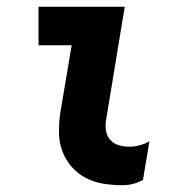

<svg xmlns="http://www.w3.org/2000/svg" viewBox="-20 -540 540 568"><path d="M343 8Q314 8 286 3.5Q258 -1 234 -13.5Q210 -26 192 -46.5Q174 -67 164.5 -92.5Q155 -118 154.5 -146.5Q154 -175 158 -204L192 -406H94V-520H349L294 -186Q291 -169 293.5 -153.5Q296 -138 306 -126.5Q316 -115 331 -110.5Q346 -106 362 -106Q377 -106 392.5 -110Q408 -114 422 -122L403 -8Q389 0 373.5 4Q358 8 343 8Z"/></svg>

Font: Iosevka Heavy Oblique
Style: Regular
Weight: 900
Italic angle: -9°
Monospace: yes
Designer: Belleve Invis
Foundry: Belleve Invis
Version: Version 32.5.0; ttfautohint (v1.8.4)